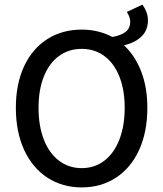

<svg xmlns="http://www.w3.org/2000/svg" viewBox="-20 -795 704 827"><path d="M617.2 -707.5Q617.2 -665 590.1 -638.4Q563 -611.8 514.2 -599.6Q562 -555.2 588.4 -486.6Q614.7 -418 614.7 -330.6Q614.7 -226.6 579.1 -148.9Q543.5 -71.3 479.2 -29.5Q415 12.2 332 12.2Q249 12.2 184.6 -29.5Q120.1 -71.3 84.2 -148.9Q48.3 -226.6 48.3 -330.6Q48.3 -434.1 84.2 -510.3Q120.1 -586.4 184.3 -627Q248.5 -667.5 332 -667.5Q404.3 -667.5 463.9 -635.7Q503.4 -643.1 522.2 -658.7Q541 -674.3 541 -701.7Q541 -720.2 526.4 -743.7L593.3 -774.9Q617.2 -742.2 617.2 -707.5ZM332 -584.5Q275.9 -584.5 233.9 -553.7Q191.9 -522.9 168.9 -465.6Q146 -408.2 146 -330.6Q146 -252.4 168.9 -193.6Q191.9 -134.8 234.1 -102.8Q276.4 -70.8 332 -70.8Q387.7 -70.8 429.4 -102.8Q471.2 -134.8 494.1 -193.6Q517.1 -252.4 517.1 -330.6Q517.1 -408.2 494.1 -465.6Q471.2 -522.9 429.4 -553.7Q387.7 -584.5 332 -584.5Z"/></svg>

Font: Varta SemiBold
Style: Regular
Weight: 600
Designer: Joana Correia, Viktoriya Grabowska, Eben Sorkin
Foundry: Sorkin Type
Version: Version 1.003; ttfautohint (v1.3) -l 8 -r 24 -G 200 -x 12 -H